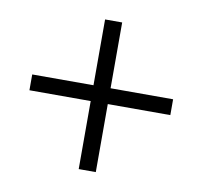

<svg xmlns="http://www.w3.org/2000/svg" viewBox="-64 -657 692 654"><g transform="rotate(10 282.0 -330.0)"><path d="M307.6 -361.3H523.9V-306.6H307.6V-71.3H248.5V-306.6H36.6V-361.3H248.5V-588.9H307.6Z"/></g></svg>

Font: Roboto Light
Style: Regular
Weight: 300
Designer: Google
Version: Version 2.134; 2016; ttfautohint (v1.6)